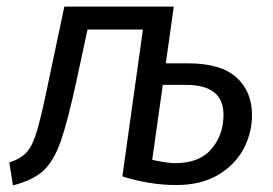

<svg xmlns="http://www.w3.org/2000/svg" viewBox="-20 -546 824 579"><path d="M740 -199Q740 -146 715 -98Q690 -50 638.5 -19Q587 12 511 12Q432 12 349 -14L411 -457H244L211 -304Q184 -179 163 -119.5Q142 -60 110.5 -31Q79 -2 19 13L8 -56Q44 -68 61.5 -88Q79 -108 92.5 -154.5Q106 -201 129 -313L174 -526H504L480 -355H547Q646 -355 693 -312.5Q740 -270 740 -199ZM654 -200Q654 -290 541 -290H471L439 -64Q484 -54 508 -54Q582 -54 618 -97Q654 -140 654 -200Z"/></svg>

Font: FiraGO Book
Style: Italic
Weight: 350
Italic angle: -8°
Designer: bBox Type GmbH
Foundry: bBox Type GmbH
Version: Version 1.001